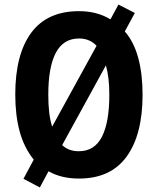

<svg xmlns="http://www.w3.org/2000/svg" viewBox="-20 -774 693 843"><path d="M606 -358Q606 -183 536 -86.5Q466 10 327 10Q249 10 193 -22L155 49L83 11L128 -73Q85 -127 66 -198Q47 -269 47 -359Q47 -535 117 -630Q187 -725 327 -725Q406 -725 465 -689L500 -754L572 -717L528 -636Q568 -590 587 -519.5Q606 -449 606 -358ZM192 -358Q192 -316 196 -281Q200 -246 209 -218L404 -573Q374 -605 327 -605Q258 -605 225 -542Q192 -479 192 -358ZM460 -358Q460 -435 445 -487L253 -137Q281 -110 326 -110Q395 -110 427.5 -173.5Q460 -237 460 -358Z"/></svg>

Font: Noto Sans Khmer UI Condensed
Style: Bold
Weight: 700
Width: 3
Designer: Danh Hong and the Monotype Design Team
Foundry: Monotype Imaging Inc.
Version: Version 2.002; ttfautohint (v1.8.4.7-5d5b)